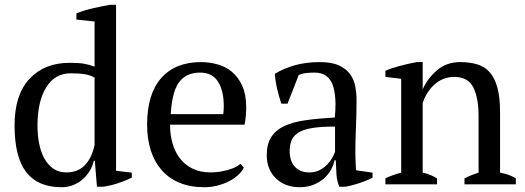

<svg xmlns="http://www.w3.org/2000/svg" viewBox="-20 -772 2197 804"><path d="M258 -50Q307 -50 336 -81Q365 -112 376 -165V-447Q359 -457 336 -461Q313 -465 277 -465Q209 -465 173 -405.5Q137 -346 137 -247Q137 -206 144 -170.5Q151 -135 166 -108Q181 -81 203.5 -65.5Q226 -50 258 -50ZM373 -99Q368 -77 356 -57Q344 -37 326.5 -21.5Q309 -6 286.5 3Q264 12 238 12Q139 12 90 -51Q41 -114 41 -247Q41 -375 103.5 -442Q166 -509 272 -509Q309 -509 330 -505.5Q351 -502 376 -493V-682L300 -690V-716Q329 -728 367.5 -737Q406 -746 441 -752H466V-57L532 -49V-28Q503 -14 472 -4Q441 6 411 10H386L377 -99Z M818 -468Q761 -468 731 -429.5Q701 -391 695 -294H915Q916 -303 916.5 -311.5Q917 -320 917 -328Q917 -392 893 -430Q869 -468 818 -468ZM1001 -70Q993 -53 976 -38Q959 -23 937 -12Q915 -1 889 5.5Q863 12 836 12Q777 12 732 -6.5Q687 -25 657 -59.5Q627 -94 611.5 -142Q596 -190 596 -250Q596 -378 655 -445Q714 -512 822 -512Q857 -512 891 -502.5Q925 -493 951.5 -471Q978 -449 994.5 -412.5Q1011 -376 1011 -322Q1011 -305 1009.5 -287.5Q1008 -270 1004 -250H692Q692 -208 702.5 -171.5Q713 -135 734 -108Q755 -81 787 -65.5Q819 -50 862 -50Q897 -50 933 -60Q969 -70 987 -86Z M1275 -50Q1300 -50 1319 -60Q1338 -70 1351 -84Q1364 -98 1372 -112.5Q1380 -127 1383 -137V-242Q1325 -242 1288 -236Q1251 -230 1230 -217Q1209 -204 1201 -184.5Q1193 -165 1193 -140Q1193 -97 1215 -73.5Q1237 -50 1275 -50ZM1468 -131Q1468 -109 1469 -93Q1470 -77 1471 -59L1540 -49V-28Q1515 -15 1484.5 -5Q1454 5 1426 10H1401Q1391 -13 1389 -40.5Q1387 -68 1386 -101H1381Q1377 -81 1365.5 -60.5Q1354 -40 1335.5 -24Q1317 -8 1292 2Q1267 12 1235 12Q1174 12 1135.5 -25Q1097 -62 1097 -122Q1097 -168 1115.5 -197.5Q1134 -227 1170 -244Q1206 -261 1259 -268.5Q1312 -276 1382 -280Q1385 -311 1385 -338Q1384 -348 1384 -358Q1382 -392 1373 -416.5Q1364 -441 1345.5 -454.5Q1327 -468 1297 -468Q1283 -468 1265.5 -466.5Q1248 -465 1231 -458L1184 -338H1158Q1148 -368 1140.5 -400Q1133 -432 1131 -463Q1169 -486 1215.5 -499Q1262 -512 1319 -512Q1370 -512 1400.5 -497.5Q1431 -483 1447 -460Q1463 -437 1468 -409Q1473 -381 1473 -353Q1473 -293 1470.5 -237.5Q1468 -182 1468 -131Z M2140 0H1925V-25Q1952 -39 1984 -49V-286Q1984 -362 1962 -406Q1940 -450 1882 -450Q1857 -450 1835.5 -441Q1814 -432 1797.5 -416.5Q1781 -401 1769 -381.5Q1757 -362 1750 -341V-49Q1781 -43 1810 -25V0H1594V-25Q1619 -38 1660 -49V-442L1594 -450V-476Q1620 -487 1654 -496Q1688 -505 1725 -512H1750V-400H1751Q1772 -446 1811.5 -479Q1851 -512 1907 -512Q1947 -512 1978.5 -502.5Q2010 -493 2031 -469Q2052 -445 2063 -404.5Q2074 -364 2074 -302V-49Q2114 -42 2140 -25Z"/></svg>

Font: PTSerif
Style: Regular
Weight: 400
Designer: A.Korolkova, O.Umpeleva, V.Yefimov
Foundry: ParaType Ltd
Version: Version 1.000W OFL; ttfautohint (v1.2) -l 8 -r 50 -G 200 -x 